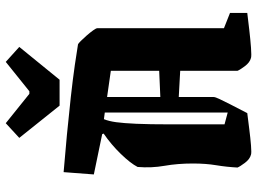

<svg xmlns="http://www.w3.org/2000/svg" viewBox="-133 -748 893 667"><g transform="rotate(-90 313.5 -414.5)"><path d="M67 -383Q80 -408 112.5 -441.5Q145 -475 183 -501L181 -506L41 -535L49 -640Q111 -635 179 -628.5Q247 -622 310 -615Q373 -608 421.5 -601Q470 -594 493 -590Q496 -589 504.5 -580.5Q513 -572 523.5 -560Q534 -548 541.5 -537.5Q549 -527 549 -523V-83L602 -62V-2Q577 1 543 5Q509 9 481 11Q453 13 446 11Q430 7 417 -10.5Q404 -28 401 -36V-235L310 -240V-119Q310 -113 302.5 -97.5Q295 -82 285 -62L254 -2Q229 1 198 5Q167 9 141.5 11Q116 13 110 11Q94 7 81 -10.5Q68 -28 65 -36Q67 -74 73 -110Q79 -146 79 -191Q79 -244 71 -289.5Q63 -335 67 -383ZM215 -81 256 -70V-497L233 -500Q226 -483 222.5 -457.5Q219 -432 217 -387.5Q215 -343 215 -269Q215 -195 215 -81ZM401 -476 310 -489V-304L401 -308ZM280 -654 168 -794 219 -841 321 -759H330L432 -841L484 -794L370 -654Z"/></g></svg>

Font: Grenze Gotisch ExtraBold
Style: Regular
Weight: 800
Designer: Renata Polastri
Foundry: Omnibus-Type
Version: Version 1.001